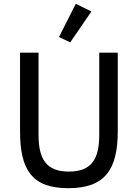

<svg xmlns="http://www.w3.org/2000/svg" viewBox="-20 -974 722 1006"><path d="M459 -914 377 -954 289 -780 348 -752ZM85 -698V-286C85 -82 149 12 338 12C527 12 597 -82 597 -286V-698H500V-267C500 -140 459 -75 341 -75C223 -75 182 -140 182 -267V-698Z"/></svg>

Font: IBM Plex Thai Text
Style: Regular
Weight: 450
Designer: Mike Abbink, Paul van der Laan, Pieter van Rosmalen, Ben Mitchell, Mark Frömberg
Foundry: Bold Monday
Version: Version 1.0